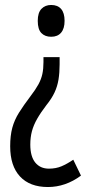

<svg xmlns="http://www.w3.org/2000/svg" viewBox="-20 -560 358 773"><path d="M220 -301Q220 -267 215.5 -239.5Q211 -212 199.5 -187.5Q188 -163 167 -137Q144 -107 129.5 -81.5Q115 -56 108.5 -31.5Q102 -7 102 22Q102 70 122 94.5Q142 119 177 119Q205 119 227.5 109.5Q250 100 275 83L306 147Q275 170 241.5 181.5Q208 193 173 193Q100 193 60.5 150.5Q21 108 21 29Q21 -14 29.5 -45.5Q38 -77 56.5 -106.5Q75 -136 103 -173Q123 -199 134.5 -220Q146 -241 150.5 -262Q155 -283 155 -310V-330H220ZM240 -476Q240 -445 226 -428.5Q212 -412 186 -412Q161 -412 146.5 -427Q132 -442 132 -476Q132 -509 147 -524.5Q162 -540 186 -540Q212 -540 226 -524Q240 -508 240 -476Z"/></svg>

Font: Noto Sans Thai ExtraCondensed
Style: Regular
Weight: 400
Width: 2
Designer: Monotype Design Team
Foundry: Monotype Imaging Inc.
Version: Version 2.002